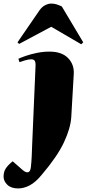

<svg xmlns="http://www.w3.org/2000/svg" viewBox="-105 -826 488 1075"><path d="M294 -170Q290 -108 253 -29Q216 50 130 151Q95 194 62 211.5Q29 229 -3 229Q-43 229 -64 208.5Q-85 188 -85 163Q-85 136 -72.5 117Q-60 98 -34 77L22 126Q39 141 52 138.5Q65 136 68 109Q71 82 72.5 50.5Q74 19 75 -14L94 -457Q95 -477 89.5 -485.5Q84 -494 70 -494Q54 -494 33.5 -487.5Q13 -481 4 -478L-2 -497Q13 -504 40.5 -513.5Q68 -523 102.5 -530Q137 -537 172 -537Q241 -537 276 -501Q311 -465 308 -412ZM361 -589 350 -578 182 -676 2 -580 -7 -589 116 -768Q130 -788 148 -797Q166 -806 182 -806Q198 -806 212 -801.5Q226 -797 241 -790Z"/></svg>

Font: Literata 72pt Black
Style: Italic
Weight: 900
Italic angle: -2°
Designer: Latin by Veronika Burian and Jose Scaglione. Greek by Irene Vlachou. Cyrillic by Vera Evstafieva
Foundry: TypeTogether
Version: Version 3.002